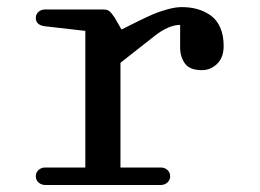

<svg xmlns="http://www.w3.org/2000/svg" viewBox="-20 -527 740 547"><path d="M108.9 -452.1Q82 -455.1 82 -476.1Q82 -486.3 89.6 -493.2Q97.2 -500 108.9 -500H274.9Q285.6 -500 291.7 -495.1Q297.9 -490.2 307.1 -476.1L326.2 -442.9L374 -466.8Q399.9 -479.5 416.5 -486.6Q433.1 -493.7 456.3 -500.2Q479.5 -506.8 498 -506.8Q521.5 -506.8 541.7 -501.2Q562 -495.6 579.6 -483.4Q597.2 -471.2 607.2 -449Q617.2 -426.8 617.2 -396Q617.2 -362.8 598.4 -345Q579.6 -327.1 555.2 -327.1Q520.5 -327.1 506.8 -346.2Q493.2 -365.2 493.2 -391.1V-456.1Q461.4 -456.1 421.9 -425.8L323.2 -348.1V-49.8H438Q449.2 -49.8 457 -42.7Q464.8 -35.6 464.8 -24.9Q464.8 -14.2 457 -7.1Q449.2 0 438 0H108.9Q97.7 0 89.8 -7.1Q82 -14.2 82 -24.9Q82 -35.6 89.8 -42.7Q97.7 -49.8 108.9 -49.8H223.1V-439Z"/></svg>

Font: Director
Style: Regular
Weight: 400
Designer: Ange Degheest & May Jolivet & Justine Herbel
Foundry: Velvetyne Type Foundry
Version: Version 1.000;FEAKit 1.0